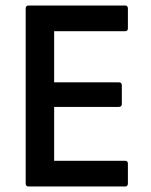

<svg xmlns="http://www.w3.org/2000/svg" viewBox="-20 -675 545 695"><path d="M83 0Q73 0 73 -11V-644Q73 -655 83 -655H433Q443 -655 443 -644V-573Q443 -562 433 -562H176V-377H410Q421 -377 421 -366V-299Q421 -288 410 -288H176V-93H433Q443 -93 443 -82V-11Q443 0 433 0Z"/></svg>

Font: Sofia Sans Extra Cond
Style: Bold
Weight: 700
Width: 1
Designer: Botio Nikoltchev, Ani Petrova
Foundry: lettersoup
Version: Version 4.100; ttfautohint (v1.8.3)